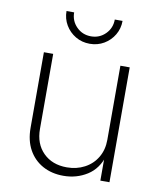

<svg xmlns="http://www.w3.org/2000/svg" viewBox="-84 -818 749 893"><g transform="rotate(10 290.0 -371.5)"><path d="M275.9 7.8Q220.7 7.8 178 -15.6Q135.3 -39.1 111.3 -82.5Q87.4 -126 87.4 -186V-542.5H131.3V-188.5Q131.3 -117.7 173.6 -75.7Q215.8 -33.7 284.7 -33.7Q331.1 -33.7 368.4 -53.5Q405.8 -73.2 427.2 -109.1Q448.7 -145 448.7 -192.4V-542.5H492.7V0H449.7V-122.1H458Q438 -55.2 387.9 -23.7Q337.9 7.8 275.9 7.8ZM290 -618.2Q252.9 -618.2 222.9 -636Q192.9 -653.8 175.3 -683.6Q157.7 -713.4 157.7 -749.5H193.8Q193.8 -709 221.7 -681.2Q249.5 -653.3 290 -653.3Q330.1 -653.3 357.9 -681.2Q385.7 -709 385.7 -749.5H422.4Q422.4 -713.4 404.8 -683.6Q387.2 -653.8 357.2 -636Q327.1 -618.2 290 -618.2Z"/></g></svg>

Font: Inter 16pt ExtraLight
Style: Regular
Weight: 250
Version: Version 4.001;git-66647c0bb